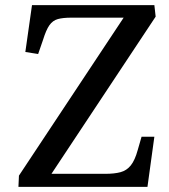

<svg xmlns="http://www.w3.org/2000/svg" viewBox="-20 -730 659 750"><path d="M588 -665 181 -51H391Q427 -51 451 -57.5Q475 -64 491 -84Q507 -104 518 -144L533 -196H583L556 0H52L54 -44L463 -661H258Q226 -661 206 -655.5Q186 -650 173 -631.5Q160 -613 148 -574L129 -519L79 -527L105 -710H583Z"/></svg>

Font: Literata 36pt Medium
Style: Italic
Weight: 500
Italic angle: -2°
Designer: Latin by Veronika Burian and Jose Scaglione. Greek by Irene Vlachou. Cyrillic by Vera Evstafieva
Foundry: TypeTogether
Version: Version 3.002